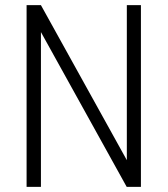

<svg xmlns="http://www.w3.org/2000/svg" viewBox="-20 -731 656 751"><path d="M531.2 0H475.6L140.1 -605.5V0H84V-710.9H140.1L476.1 -104.5V-710.9H531.2Z"/></svg>

Font: MAUL Condensed Light
Style: Light
Weight: 300
Designer: MAUL
Version: Version 2.137; 2017; ttfautohint (v1.8.3)